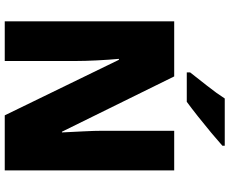

<svg xmlns="http://www.w3.org/2000/svg" viewBox="-99 -868 967 809"><g transform="rotate(90 384.5 -463.5)"><path d="M698 0H466L232 -481H228Q232 -438 234.5 -387.5Q237 -337 237 -300V0H70V-714H302L535 -241H538Q536 -283 533.5 -331Q531 -379 531 -414V-714H698ZM594 -917Q574 -899 540.5 -871Q507 -843 471 -814.5Q435 -786 409 -767H285V-781Q310 -813 342 -853.5Q374 -894 395 -927H594Z"/></g></svg>

Font: Noto Sans Sinhala UI SemiCondensed Black
Style: Regular
Weight: 900
Width: 4
Designer: Jelle Bosma - Monotype Design Team
Foundry: Monotype Imaging Inc.
Version: Version 2.006; ttfautohint (v1.8.4.7-5d5b)